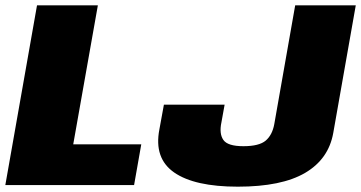

<svg xmlns="http://www.w3.org/2000/svg" viewBox="-32 -695 1356 721"><path d="M-12 0H471.5L498.5 -153H243L335.5 -675H107ZM861 6Q1025.5 6 1113.8 -45.8Q1202 -97.5 1219.5 -196L1304 -675H1076.5L998 -229Q990.5 -188 965.8 -167Q941 -146 882 -146Q823 -146 806.8 -169.5Q790.5 -193 799.5 -235.5L811.5 -302H583.5L566.5 -209Q545.5 -100.5 622.2 -47.2Q699 6 861 6Z"/></svg>

Font: Anybody UltraCondensed Thin Black
Style: Italic
Weight: 900
Italic angle: -10°
Version: Version 1.111